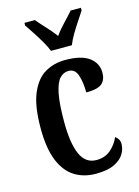

<svg xmlns="http://www.w3.org/2000/svg" viewBox="-118 -831 655 907"><g transform="rotate(-15 209.5 -378.0)"><path d="M236 10Q178 10 133.5 -17.5Q89 -45 64 -105.5Q39 -166 39 -265Q39 -373 65 -434.5Q91 -496 135 -521.5Q179 -547 233 -547Q313 -547 351 -518.5Q389 -490 389 -444Q389 -410 369 -391.5Q349 -373 291 -373Q291 -422 279.5 -457.5Q268 -493 236 -493Q211 -493 192.5 -473Q174 -453 164 -403.5Q154 -354 154 -266Q154 -162 178 -107Q202 -52 256 -52Q298 -52 326 -76.5Q354 -101 368 -134Q377 -128 383 -118.5Q389 -109 389 -94Q389 -71 375 -47Q361 -23 327.5 -6.5Q294 10 236 10ZM181 -606Q172 -629 156.5 -655.5Q141 -682 124 -708Q107 -734 94 -753V-766H145Q163 -744 188 -717.5Q213 -691 232 -665Q250 -691 275.5 -717.5Q301 -744 320 -766H370V-753Q358 -734 340.5 -708Q323 -682 307.5 -655.5Q292 -629 283 -606Z"/></g></svg>

Font: Noto Serif Thai ExtraCondensed SemiBold
Style: Regular
Weight: 600
Width: 2
Designer: Monotype Design Team
Foundry: Monotype Imaging Inc.
Version: Version 2.001; ttfautohint (v1.8.4.7-5d5b)